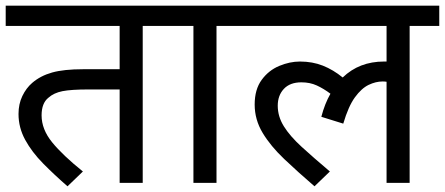

<svg xmlns="http://www.w3.org/2000/svg" viewBox="-20 -642 1562 674"><path d="M481 -551V0H400V-328H291Q230 -328 199.5 -322Q169 -316 150 -299Q126 -280 126 -237Q126 -188 163 -142.5Q200 -97 271 -40L217 12Q171 -28 131.5 -68Q92 -108 68.5 -151Q45 -194 45 -242Q45 -277 58.5 -305Q72 -333 93 -351Q122 -376 163 -387.5Q204 -399 272 -399H400V-551H0V-622H584V-551Z M740 -551V0H659V-551H570V-622H843V-551Z M829 -551V-622H1522V-551H1418V0H1337V-355Q1331 -356 1323 -356Q1299 -356 1274 -344Q1249 -332 1226 -300.5Q1203 -269 1185 -208L1108 -232Q1120 -278 1140 -313Q1116 -331 1092 -342Q1068 -353 1038 -353Q998 -353 976.5 -330Q955 -307 955 -271Q955 -233 976.5 -198.5Q998 -164 1039 -126.5Q1080 -89 1138 -40L1084 12Q1026 -38 978 -83.5Q930 -129 902 -175.5Q874 -222 874 -275Q874 -328 898.5 -361.5Q923 -395 960 -410.5Q997 -426 1033 -426Q1077 -426 1113.5 -411.5Q1150 -397 1183 -370Q1241 -426 1328 -426Q1333 -426 1337 -426V-551Z"/></svg>

Font: RS Noto Sans
Style: Regular
Weight: 400
Designer: Monotype Design Team
Foundry: Monotype Imaging Inc.
Version: Version 3.10